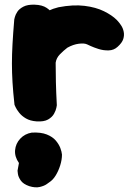

<svg xmlns="http://www.w3.org/2000/svg" viewBox="-20 -520 580 821"><path d="M123 -40Q98 -38 84.5 -54.5Q71 -71 65.5 -93.5Q60 -116 59 -133.5Q58 -151 58 -151Q50 -184 47.5 -203Q45 -222 46 -232.5Q47 -243 48.5 -250Q50 -257 50 -266Q54 -325 79 -371.5Q104 -418 144 -448Q184 -478 230 -489Q293 -501 341.5 -495Q390 -489 424.5 -472Q459 -455 479 -435Q479 -435 485 -428.5Q491 -422 498.5 -410.5Q506 -399 509 -384Q512 -369 507 -353Q502 -337 483 -320Q467 -305 444.5 -304.5Q422 -304 401.5 -310.5Q381 -317 367 -323.5Q353 -330 353 -330Q341 -336 317 -333Q293 -330 268 -316Q251 -303 236 -287.5Q221 -272 218 -252Q216 -231 214 -212Q212 -193 211 -175Q210 -157 210 -137Q210 -117 211 -93Q211 -93 204 -81Q197 -69 178 -56.5Q159 -44 123 -40ZM136 -1Q109 -3 91 -13.5Q73 -24 62 -38Q51 -52 46.5 -62Q42 -72 42 -72Q36 -126 33.5 -168Q31 -210 31 -248.5Q31 -287 33.5 -332Q36 -377 41 -437Q41 -437 43.5 -447Q46 -457 54 -469.5Q62 -482 80 -491.5Q98 -501 128 -500Q161 -499 180 -486Q199 -473 208.5 -456.5Q218 -440 221 -427.5Q224 -415 224 -415Q221 -367 219.5 -328Q218 -289 218 -251Q218 -213 219 -169.5Q220 -126 223 -70Q223 -70 221 -59Q219 -48 211 -33.5Q203 -19 185.5 -9Q168 1 136 -1ZM105 276Q79 267 68.5 251.5Q58 236 56.5 223Q55 210 55 210L61 177Q42 150 44.5 122Q47 94 66.5 73Q86 52 116 47Q155 45 180 55Q205 65 218.5 81Q232 97 238 113Q244 129 245 141Q245 163 237.5 187Q230 211 218 230.5Q206 250 190 260Q190 260 179.5 267.5Q169 275 150 279.5Q131 284 105 276Z"/></svg>

Font: Sour Gummy Black
Style: Regular
Weight: 900
Designer: Stefie Justprince
Foundry: Eifetstype
Version: Version 1.000